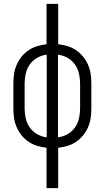

<svg xmlns="http://www.w3.org/2000/svg" viewBox="-20 -755 540 990"><path d="M220 215V7Q195 4 171.5 -3Q148 -10 127.5 -24Q107 -38 91.5 -57Q76 -76 66 -99Q56 -122 52.5 -146Q49 -170 49 -195V-325Q49 -350 52.5 -374Q56 -398 66 -421Q76 -444 91.5 -463Q107 -482 127.5 -496Q148 -510 171.5 -517Q195 -524 220 -527V-735H280V-527Q305 -524 328.5 -517Q352 -510 372.5 -496Q393 -482 408.5 -463Q424 -444 434 -421Q444 -398 447.5 -374Q451 -350 451 -325V-195Q451 -170 447.5 -146Q444 -122 434 -99Q424 -76 408.5 -57Q393 -38 372.5 -24Q352 -10 328.5 -3Q305 4 280 7V215ZM221 -47V-473Q195 -470 172 -457Q149 -444 134 -423Q119 -402 113 -376.5Q107 -351 107 -325V-195Q107 -169 113 -143.5Q119 -118 134 -97Q149 -76 172 -63Q195 -50 221 -47ZM279 -47Q305 -50 328 -63Q351 -76 366 -97Q381 -118 387 -143.5Q393 -169 393 -195V-325Q393 -351 387 -376.5Q381 -402 366 -423Q351 -444 328 -457Q305 -470 279 -473Z"/></svg>

Font: Iosevka Term Curly Light
Style: Regular
Weight: 300
Designer: Belleve Invis
Foundry: Belleve Invis
Version: Version 32.3.0